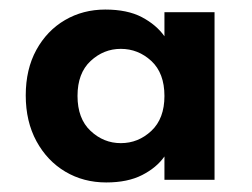

<svg xmlns="http://www.w3.org/2000/svg" viewBox="-20 -730 528 402"><path d="M202.4 -348Q154.9 -348 116.9 -370.5Q78.9 -393 56.4 -434.2Q33.9 -475.5 33.9 -530.3Q33.9 -585 56.1 -625.5Q78.4 -666 116.1 -688Q153.8 -710 200.4 -710Q246.8 -710 277 -694.1Q307.3 -678.1 324.3 -654.1V-704.5H429.2V-353.5H324.3V-402.4Q307.8 -378.9 277.6 -363.5Q247.3 -348 202.4 -348ZM233 -430.3Q269.5 -430.3 296.9 -456Q324.3 -481.7 324.3 -529Q324.3 -576.9 296.9 -602.3Q269.4 -627.7 232.9 -627.7Q197.1 -627.7 169.7 -602.3Q142.3 -576.8 142.3 -529.2Q142.3 -481.6 169.6 -456Q196.9 -430.3 233 -430.3Z"/></svg>

Font: Envelope Sans Variable
Style: Regular
Weight: 500
Designer: Andreas Rasmussen / Norman Anderson
Foundry: mail.de GmbH
Version: Version 1.150